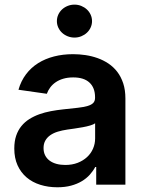

<svg xmlns="http://www.w3.org/2000/svg" viewBox="-20 -782 615 813"><path d="M223 11Q183.9 11 150.6 0.5Q117.2 -9.9 92.7 -30.7Q68.2 -51.5 54.3 -82.2Q40.5 -112.9 40.5 -153.1Q40.5 -183.9 48.5 -207.4Q56.5 -230.8 70.7 -248.2Q84.9 -265.6 104.4 -277.9Q123.9 -290.1 146.8 -298.3Q169.7 -306.5 195.5 -311.3Q221.2 -316.1 247.5 -318.9Q283.7 -322.8 309.3 -325.6Q334.9 -328.5 351 -333.3Q367.2 -338.1 374.8 -346.1Q382.5 -354 382.5 -367.9V-370Q382.5 -410.5 358.8 -432.4Q335.2 -454.2 290.1 -454.2Q266.7 -454.2 248 -448.7Q229.4 -443.2 215.6 -433.6Q201.7 -424 192.5 -411.4Q183.2 -398.8 178.3 -384.9L58.2 -402Q68.9 -439.3 90.2 -467.5Q111.5 -495.7 141.5 -514.6Q171.5 -533.4 209 -543Q246.4 -552.6 289.4 -552.6Q315.3 -552.6 342 -548.7Q368.6 -544.7 393.1 -536Q417.6 -527.3 439.1 -513Q460.6 -498.6 476.6 -477.8Q492.5 -457 501.8 -429Q511 -400.9 511 -365.1V0H387.4V-74.9H383.2Q374.3 -57.9 360.3 -42.3Q346.2 -26.6 326.3 -14.7Q306.5 -2.8 280.7 4.1Q255 11 223 11ZM256.4 -83.5Q285.5 -83.5 308.8 -92.5Q332 -101.6 348.5 -116.8Q365.1 -132.1 373.9 -152.5Q382.8 -172.9 382.8 -195.7V-259.9Q376.4 -255 362 -250.7Q347.7 -246.4 330.3 -243.3Q312.9 -240.1 295.3 -237.6Q277.7 -235.1 264.9 -233.3Q243.3 -230.1 225 -224.6Q206.7 -219.1 193.2 -209.7Q179.7 -200.3 172.1 -187Q164.4 -173.7 164.4 -155.2Q164.4 -137.4 171.2 -124.1Q177.9 -110.8 190.2 -101.7Q202.4 -92.7 219.3 -88.1Q236.2 -83.5 256.4 -83.5ZM295.5 -622.9Q280.2 -622.9 266.5 -628.4Q252.8 -633.9 242.7 -643.3Q232.6 -652.7 226.7 -665.5Q220.9 -678.3 220.9 -692.5Q220.9 -707 226.7 -719.8Q232.6 -732.6 242.7 -742Q252.8 -751.4 266.5 -756.9Q280.2 -762.4 295.5 -762.4Q310.7 -762.4 324.2 -756.9Q337.7 -751.4 347.8 -742Q358 -732.6 363.8 -719.8Q369.7 -707 369.7 -692.5Q369.7 -678.3 363.8 -665.5Q358 -652.7 347.8 -643.3Q337.7 -633.9 324.2 -628.4Q310.7 -622.9 295.5 -622.9Z"/></svg>

Font: Interop SemBd
Style: Regular
Weight: 600
Designer: Rasmus Andersson, Google, Jang Haemin
Foundry: jhaemin
Version: Version 1.008